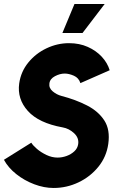

<svg xmlns="http://www.w3.org/2000/svg" viewBox="-42 -921 630 954"><path d="M224.5 13Q177 13 128 -5.5Q79 -24 39 -55.8Q-1 -87.5 -22.5 -127L113.5 -212Q121 -199 141.2 -181.5Q161.5 -164 188.8 -151Q216 -138 244.5 -138Q266.5 -138 288.8 -146Q311 -154 327.2 -169Q343.5 -184 346.5 -205Q351 -236 326 -259.2Q301 -282.5 269.5 -288Q150.5 -309.5 96.5 -369.5Q42.5 -429.5 53.5 -507Q62 -565.5 98.8 -610.5Q135.5 -655.5 189.2 -681Q243 -706.5 301 -706.5Q352.5 -706.5 394 -688Q435.5 -669.5 463.8 -639Q492 -608.5 503 -572L357.5 -508Q349.5 -534 325 -544.8Q300.5 -555.5 279.5 -555.5Q256 -555.5 231.2 -542.5Q206.5 -529.5 203.5 -507Q200 -483.5 220 -467Q240 -450.5 263 -444.5Q334 -426 390.5 -397Q447 -368 476.5 -322.2Q506 -276.5 496 -206Q487 -142 447 -92.5Q407 -43 348.2 -15Q289.5 13 224.5 13ZM268 -757 328 -901H478L368 -757Z"/></svg>

Font: Urbanist Black
Style: Italic
Weight: 900
Italic angle: -8°
Designer: Corey Hu
Foundry: Corey Hu
Version: Version 1.330; ttfautohint (v1.8.4.7-5d5b)